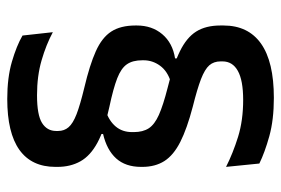

<svg xmlns="http://www.w3.org/2000/svg" viewBox="-140 -550 756 516"><g transform="rotate(-90 238.0 -292.0)"><path d="M339.5 -183 276 -211Q305 -220 319.5 -240Q334 -260 334 -284V-287.5Q334 -313.5 323.2 -329Q312.5 -344.5 285.5 -355Q258.5 -365.5 209 -376Q148 -389 112.8 -408Q77.5 -427 62.5 -453.8Q47.5 -480.5 47.5 -515.5V-521Q47.5 -585 93.2 -617.8Q139 -650.5 230 -650.5Q287.5 -650.5 330.2 -638Q373 -625.5 400.5 -609.5L409.5 -528Q376 -546 334 -558.2Q292 -570.5 240 -570.5Q187 -570.5 165.5 -557Q144 -543.5 144 -519V-514Q144 -497.5 154 -485.8Q164 -474 189.2 -464.2Q214.5 -454.5 260 -443.5Q321.5 -429 358.2 -412.5Q395 -396 411.2 -371Q427.5 -346 427.5 -305.5V-302.5Q427.5 -261.5 404 -233.8Q380.5 -206 339 -199.5ZM135.5 -408.5 197 -385.5Q170.5 -376.5 155.8 -358.8Q141 -341 141 -315V-310.5Q141 -286 151.2 -270.2Q161.5 -254.5 187.2 -243Q213 -231.5 260 -219.5Q321.5 -204.5 358.2 -186.5Q395 -168.5 411.2 -142.8Q427.5 -117 427.5 -77.5V-69.5Q427.5 -3 378.8 31.5Q330 66 233 66Q174 66 130 53.8Q86 41.5 56.5 27L47.5 -62.5Q84 -44 128.2 -30.2Q172.5 -16.5 227.5 -16.5Q280 -16.5 305.5 -30.8Q331 -45 331 -72V-77Q331 -95.5 320.5 -107.5Q310 -119.5 283.5 -129.8Q257 -140 209 -152Q150 -167.5 114.5 -185.5Q79 -203.5 63.2 -228.2Q47.5 -253 47.5 -287.5V-291Q47.5 -332.5 70.2 -357.8Q93 -383 136 -393Z"/></g></svg>

Font: Anek Kannada Medium Medium
Style: Regular
Weight: 500
Version: Version 1.003